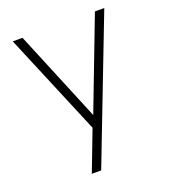

<svg xmlns="http://www.w3.org/2000/svg" viewBox="-130 -593 779 887"><g transform="rotate(-20 260.0 -150.0)"><path d="M245 1 35 -500H83L268 -53L439 -500H485L215 200H169Z"/></g></svg>

Font: PT Root UI Web Light
Style: Regular
Weight: 300
Designer: Vitaly Kuzmin
Foundry: ParaType Ltd.
Version: Version 1.000W